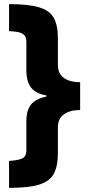

<svg xmlns="http://www.w3.org/2000/svg" viewBox="-20 -744 427 932"><path d="M24 37Q64 35 86 26Q108 17 108 -16V-155Q108 -209 131 -237Q154 -265 205 -275V-281Q155 -289 131.5 -318Q108 -347 108 -404V-541Q108 -565 95.5 -575.5Q83 -586 64 -589Q45 -592 24 -593V-724Q116 -724 168 -709Q220 -694 240.5 -658Q261 -622 261 -558V-428Q261 -387 289.5 -366Q318 -345 369 -345V-210Q320 -210 290.5 -189Q261 -168 261 -127V0Q261 61 242 98Q223 135 172 151.5Q121 168 24 168Z"/></svg>

Font: Noto Sans Gujarati Condensed Black
Style: Regular
Weight: 900
Width: 3
Designer: Jelle Bosma - Monotype Design Team, Universal Thirst
Foundry: Monotype Imaging Inc.
Version: Version 2.106; ttfautohint (v1.8.4.7-5d5b)